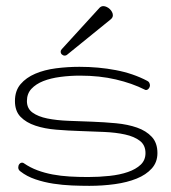

<svg xmlns="http://www.w3.org/2000/svg" viewBox="-20 -602 558 627"><path d="M455.1 -102.1Q455.1 -127.9 436.8 -142.1Q418.5 -156.2 388.4 -162.8Q358.4 -169.4 320.1 -171.1Q281.7 -172.9 241.9 -174.1Q202.1 -175.3 163.8 -178.5Q125.5 -181.6 95.5 -191.7Q65.4 -201.7 47.1 -220.5Q28.8 -239.3 28.8 -272Q28.8 -305.7 47.1 -327.1Q65.4 -348.6 95.2 -361.3Q125 -374 162.6 -378.9Q200.2 -383.8 239.3 -383.8Q301.8 -383.8 358.2 -373Q414.6 -362.3 460.9 -337.9Q465.8 -335.4 467.5 -331.8Q469.2 -328.1 469.7 -324.2Q469.7 -317.9 465.8 -313Q461.9 -308.1 457 -308.1Q454.1 -308.1 453.1 -309.1Q411.6 -330.1 358.4 -342.5Q305.2 -355 241.2 -355Q208 -355 176.8 -350.8Q145.5 -346.7 121.3 -337.2Q97.2 -327.6 82.5 -311.8Q67.9 -295.9 67.9 -272Q67.9 -247.6 86.2 -234.4Q104.5 -221.2 134.5 -215.1Q164.6 -209 202.9 -207.5Q241.2 -206.1 281 -204.6Q320.8 -203.1 359.1 -199.5Q397.5 -195.8 427.5 -185.3Q457.5 -174.8 475.8 -155Q494.1 -135.3 494.1 -102.1Q494.1 -72.3 475.6 -51.8Q457 -31.2 426.3 -18.8Q395.5 -6.3 355.2 -0.7Q314.9 4.9 272 4.9Q245.6 4.9 215.1 3.7Q184.6 2.4 154.3 -2.2Q124 -6.8 95.7 -16.4Q67.4 -25.9 46.4 -42.5Q39.6 -47.4 39.6 -55.2Q39.6 -61.5 43.2 -66.2Q46.9 -70.8 52.2 -70.8Q55.7 -70.8 58.1 -68.8Q78.6 -54.7 102.3 -45.9Q126 -37.1 152.3 -32.2Q178.7 -27.3 207.5 -25.6Q236.3 -23.9 267.1 -23.9Q303.7 -23.9 337.6 -27.6Q371.6 -31.2 397.7 -40.3Q423.8 -49.3 439.5 -64.2Q455.1 -79.1 455.1 -102.1ZM305.2 -576.7Q310.5 -582 317.4 -582Q322.8 -582 328.4 -579.3Q334 -576.7 338.4 -572.5Q342.8 -568.4 345.7 -563Q348.6 -557.6 348.6 -552.2Q348.6 -544.4 341.3 -538.6L198.7 -422.9Q195.8 -420.4 191.4 -420.4Q186 -420.4 182.1 -424.1Q178.2 -427.7 178.2 -433.1Q178.2 -438 182.1 -441.9Z"/></svg>

Font: Gruppo
Style: Regular
Weight: 400
Foundry: Vernon Adams
Version: Version 1.000